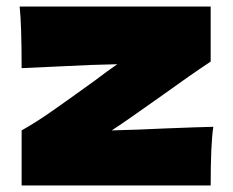

<svg xmlns="http://www.w3.org/2000/svg" viewBox="-20 -566 711 586"><path d="M484 -174Q584 -178 631 -179Q623 -126 623 0H46V-168Q89 -192 139 -227Q189 -262 268 -319Q310 -351 338 -370Q270 -369 154 -363Q75 -359 46 -358Q46 -490 40 -546H623V-378Q561 -337 478 -277Q357 -191 321 -168Q403 -170 484 -174Z"/></svg>

Font: Mantou Sans
Style: Regular
Weight: 400
Designer: Mant0u / artakana
Foundry: Mant0u / artakana
Version: Version 1.001;October 22, 2023;FontCreator 14.0.0.2901 64-bi